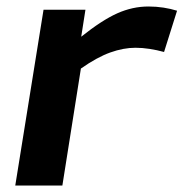

<svg xmlns="http://www.w3.org/2000/svg" viewBox="-20 -571 565 591"><path d="M243 -541 230 -458Q294 -509 341 -530Q388 -551 437 -551Q461 -551 483.5 -547.5Q506 -544 525 -538L485 -411Q463 -417 440.5 -420.5Q418 -424 397 -424Q360 -424 319.5 -409.5Q279 -395 229 -360L172 0H27L114 -541Z"/></svg>

Font: Georama Extended SemiBold
Style: Italic
Weight: 600
Width: 7
Italic angle: -9°
Designer: Jean-Baptiste Levee
Foundry: Production Type
Version: Version 1.000